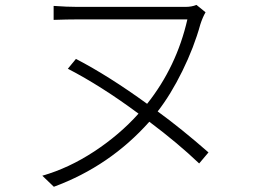

<svg xmlns="http://www.w3.org/2000/svg" viewBox="-20 -709 1040 764"><path d="M809.6 -102.5 772.5 -58.6Q687.5 -139.6 574.2 -224.6Q417 -47.9 194.3 34.2L148.4 -9.8Q253.9 -40 355 -106.4Q456.1 -172.9 531.2 -256.8Q383.8 -366.2 250 -435.5L282.2 -474.6Q412.1 -407.2 565.4 -295.9Q682.6 -443.4 725.6 -631.8H287.1Q248 -631.8 193.4 -629.9V-685.5Q248 -681.6 287.1 -681.6H717.8Q743.2 -681.6 761.7 -689.5L797.9 -660.2Q786.1 -639.6 777.3 -612.3Q752 -520.5 705.6 -426.3Q659.2 -332 607.4 -265.6Q700.2 -198.2 809.6 -102.5Z"/></svg>

Font: Gen Shin Gothic Light
Style: Regular
Weight: 200
Designer: [Source Han Sans]
Ryoko NISHIZUKA  (kana & ideographs); Paul D. Hunt (Latin, Greek & Cyrillic); Wenlong ZHANG  (bopomofo
Version: Version 1.002.20150607